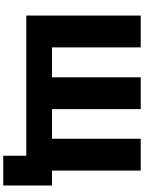

<svg xmlns="http://www.w3.org/2000/svg" viewBox="127 -867 881 1175"><g transform="rotate(90 567.5 -279.5)"><path d="M75.2 0V-700.2H270V-157.2H453.1V-700.2H647.9V-157.2H829.1V-700.2H1023.9V-157.2H1115.2V141.1H933.1V0Z"/></g></svg>

Font: Montserrat ExtraBold
Style: Regular
Weight: 800
Designer: Julieta Ulanovsky
Foundry: Julieta Ulanovsky
Version: Version 9.000